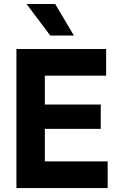

<svg xmlns="http://www.w3.org/2000/svg" viewBox="-20 -956 614 976"><path d="M63.5 -707H519.5V-571.3H208V-424.8H492.2V-300.8H208V-135.7H527.3V0H63.5ZM115.2 -935.5H260.7L355.5 -775.4H235.4Z"/></svg>

Font: Wanted Sans
Style: Bold
Weight: 700
Designer: Original Design by Kil Hyung-jin and Kang Hanbin, Wanted Lab, Inc; Hangeul from Source Han Sans by Jang Soo-young and Ka
Foundry: Wanted Lab, Inc.
Version: Version 1.000